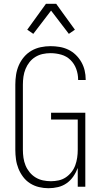

<svg xmlns="http://www.w3.org/2000/svg" viewBox="-20 -987 540 1015"><path d="M236 8Q211 8 186 2Q161 -4 139.5 -17.5Q118 -31 102.5 -51.5Q87 -72 77.5 -95.5Q68 -119 64.5 -144.5Q61 -170 61 -195V-540Q61 -566 65 -592Q69 -618 79.5 -642Q90 -666 107 -686Q124 -706 146.5 -719Q169 -732 195 -737.5Q221 -743 247 -743Q271 -743 295 -739Q319 -735 341 -724.5Q363 -714 380.5 -697Q398 -680 410 -659Q422 -638 427.5 -614.5Q433 -591 433 -567V-564H393V-566Q393 -595 383 -622.5Q373 -650 352.5 -670Q332 -690 304 -698Q276 -706 247 -706Q226 -706 205.5 -701.5Q185 -697 167 -686Q149 -675 136 -658.5Q123 -642 115 -622.5Q107 -603 104 -582Q101 -561 101 -540V-195Q101 -174 104 -153Q107 -132 115 -112.5Q123 -93 136.5 -76.5Q150 -60 168 -49Q186 -38 207 -33.5Q228 -29 249 -29Q270 -29 290.5 -33.5Q311 -38 328 -49.5Q345 -61 358 -77.5Q371 -94 378 -113.5Q385 -133 388 -153.5Q391 -174 391 -195V-355H250V-391H431V0H391V-99Q382 -75 367.5 -54Q353 -33 332.5 -18.5Q312 -4 287 2Q262 8 236 8ZM156 -808 124 -830 223 -967H277L310 -921L376 -830L344 -808L250 -931Z"/></svg>

Font: Iosevka Curly Extralight
Style: Regular
Weight: 200
Monospace: yes
Designer: Belleve Invis
Foundry: Belleve Invis
Version: Version 22.1.2; ttfautohint (v1.8.4)